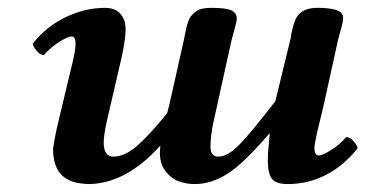

<svg xmlns="http://www.w3.org/2000/svg" viewBox="-20 -459 931 489"><path d="M248 -439Q285.6 -439 296.9 -405.8Q305.2 -384.3 290 -314L252.9 -153.8Q244.1 -115.2 244.1 -96.2Q244.1 -60.1 269 -60.1Q297.4 -60.1 328.9 -87.4Q360.4 -114.7 405.8 -170.9Q406.7 -174.8 408.9 -183.3Q411.1 -191.9 412.1 -195.8L448.2 -356.9Q449.2 -361.8 451.4 -373Q453.6 -384.3 455.1 -390.1Q456.5 -396 459.7 -405Q462.9 -414.1 467.3 -418.9Q471.7 -423.8 478.3 -429.2Q484.9 -434.6 494.6 -436.8Q504.4 -439 517.1 -439Q556.2 -439 569.6 -432.4Q583 -425.8 583 -412.1Q583 -407.7 581.1 -398.9Q579.1 -390.1 575.2 -376.7Q571.3 -363.3 569.8 -356.9L524.9 -153.8Q516.1 -115.2 516.1 -85.9Q516.1 -60.1 536.1 -60.1Q560.5 -60.1 591.8 -92.8Q623 -125.5 681.2 -201.2Q683.1 -209 687 -224.9Q690.9 -240.7 692.9 -249L719.2 -356.9Q721.2 -364.7 721.2 -369.1Q728.5 -404.8 736.3 -416.5Q751.5 -439 788.1 -439Q811.5 -439 826.2 -436Q842.3 -433.1 848.1 -427.2Q854 -421.4 854 -412.1Q854 -407.7 852.1 -398.9Q850.1 -390.1 846.2 -376.7Q842.3 -363.3 840.8 -356.9L803.2 -186Q799.8 -170.4 793.9 -147.5L788.1 -124Q780.8 -90.8 780.8 -82Q780.8 -63 792 -63Q800.8 -63 822.5 -76.4Q844.2 -89.8 861.8 -109.9Q871.1 -109.9 879.6 -100.3Q888.2 -90.8 891.1 -82Q856.4 -37.6 810.8 -13.9Q765.1 9.8 712.9 9.8Q682.1 9.8 672.1 -4.2Q662.1 -18.1 662.1 -49.8Q662.1 -71.8 666 -107.9L667 -118.2L666 -119.1Q601.1 -43 559.6 -16.6Q518.1 9.8 476.1 9.8Q454.6 9.8 435.5 2.9Q416.5 -3.9 401.9 -22.7Q387.2 -41.5 387.2 -69.8Q387.2 -72.3 387.7 -78.1Q388.2 -84 388.2 -87.9Q299.8 9.8 204.1 9.8Q196.8 9.8 192.9 8.8Q115.2 3.4 115.2 -79.1Q118.2 -105 127.9 -146L166 -305.2Q174.3 -341.3 171.9 -356Q169.9 -366.2 162.1 -366.2Q153.3 -366.2 131.3 -352.5Q109.4 -338.9 91.8 -318.8Q82.5 -318.8 74.2 -328.6Q65.9 -338.4 63 -347.2Q96.7 -390.6 146.2 -414.8Q195.8 -439 248 -439Z"/></svg>

Font: Common Serif
Style: Bold Italic
Weight: 700
Italic angle: -12°
Designer: Philipp H. Poll, Khaled Hosny
Foundry: Stefan Peev, Context Ltd.
Version: Version 1.026